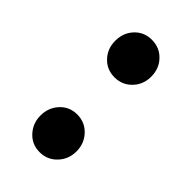

<svg xmlns="http://www.w3.org/2000/svg" viewBox="-182 -616 689 689"><g transform="rotate(45 162.0 -272.0)"><path d="M71.3 -460.9Q71.3 -502 97.2 -529.3Q123 -556.6 162.1 -556.6Q201.2 -556.6 227.5 -529.3Q253.9 -502 253.9 -460.9Q253.9 -420.9 227.5 -393.6Q201.2 -366.2 162.1 -366.2Q123 -366.2 97.2 -393.6Q71.3 -420.9 71.3 -460.9ZM227.5 -14.2Q201.2 13.7 162.1 13.7Q123 13.7 97.2 -14.2Q71.3 -42 71.3 -82Q71.3 -122.1 97.2 -149.9Q123 -177.7 162.1 -177.7Q201.2 -177.7 227.5 -149.9Q253.9 -122.1 253.9 -82Q253.9 -42 227.5 -14.2Z"/></g></svg>

Font: Gen Shin Gothic Bold
Style: Bold
Weight: 700
Designer: [Source Han Sans]
Ryoko NISHIZUKA  (kana & ideographs); Paul D. Hunt (Latin, Greek & Cyrillic); Wenlong ZHANG  (bopomofo
Version: Version 1.002.20150607